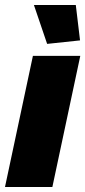

<svg xmlns="http://www.w3.org/2000/svg" viewBox="-36 -750 342 770"><path d="M96 -526H286L174 0H-16ZM100 -730H268L285 -588L153 -574Z"/></svg>

Font: Raleway Black
Style: Italic
Weight: 900
Italic angle: -12°
Designer: Matt McInerney, Pablo Impallari, Rodrigo Fuenzalida
Foundry: Matt McInerney, Pablo Impallari, Rodrigo Fuenzalida
Version: Version 4.101;RELEASE